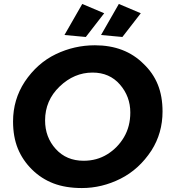

<svg xmlns="http://www.w3.org/2000/svg" viewBox="-20 -940 853 971"><path d="M414 -753 306 -763 396 -920 507 -873ZM599 -753 491 -763 581 -920 692 -873ZM394 11Q312 11 250.5 -12.5Q189 -36 141.5 -83Q94 -130 70 -189.2Q46 -248.5 46 -326Q46 -436 105 -526.5Q168.5 -621 262.2 -666Q356 -711 460 -711Q612 -711 706 -617Q754 -571.5 778 -512.5Q802 -453.5 802 -376Q802 -267 746 -179Q683.5 -83.5 589.5 -36.2Q495.5 11 394 11ZM403 -127Q469.5 -127 522.2 -159.5Q575 -192 607 -246.2Q639 -300.5 639 -371Q639 -452 586.5 -512.5Q534 -573 448 -573Q355 -573 281.5 -502.5Q208 -432 208 -331Q208 -246 262 -186.5Q316 -127 403 -127Z"/></svg>

Font: Argentum Sans SemiBold
Style: Italic
Weight: 600
Italic angle: -11°
Designer: Julieta Ulanovsky (font), Cristiano Sobral (main changes and remaster)
Foundry: Julieta Ulanovsky (font), Cristiano Sobral (main changes and remaster)
Version: Version 2.007;June 15, 2022;FontCreator 14.0.0.2814 64-bit; 